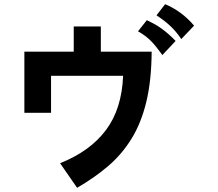

<svg xmlns="http://www.w3.org/2000/svg" viewBox="-20 -806 1040 914"><path d="M702 -560Q701 -422 676.5 -321Q652 -220 606 -145.5Q560 -71 495 -15.5Q430 40 347 88L266 -29Q409 -86 484.5 -187Q560 -288 566 -445H223V-269H96V-560H331V-680H460V-560ZM753 -544Q739 -563 726.5 -579Q714 -595 701 -608.5Q688 -622 673 -633.5Q658 -645 637 -657L679 -710Q694 -703 712.5 -693Q731 -683 749 -670Q767 -657 784.5 -641.5Q802 -626 816 -611ZM843 -620Q819 -656 790.5 -682.5Q762 -709 725 -733L766 -786Q844 -754 904 -684Z"/></svg>

Font: NanumGothicCoding
Style: Bold
Weight: 700
Monospace: yes
Designer: Kwon Bruce; Nicolas Noh; Sung-woo Choi; Go-un Cha; Soo-hyun Park;
Foundry: NHN Corporation
Version: Version 2.000;PS 1;hotconv 1.0.49;makeotf.lib2.0.14853